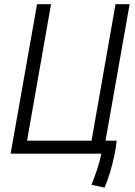

<svg xmlns="http://www.w3.org/2000/svg" viewBox="-20 -713 626 891"><path d="M394 0H29.3L151.9 -693.4H216.8L105.5 -60.1H404.8L516.1 -693.4H581.5L469.7 -60.1H521.5Q519 -31.7 511 7.1Q502.9 45.9 491 85.7Q479 125.5 465.3 157.7L404.3 144.5Q418.5 110.4 431.4 71.5Q444.3 32.7 450.2 0Z"/></svg>

Font: Cascadia Code PL Light
Style: Italic
Weight: 300
Italic angle: -10°
Monospace: yes
Designer: Aaron Bell
Foundry: Saja Typeworks
Version: Version 2404.023; ttfautohint (v1.8.4)